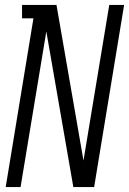

<svg xmlns="http://www.w3.org/2000/svg" viewBox="-20 -755 521 775"><path d="M3 0 115 -681H69V-735H208L317 -107L421 -735H481L360 0H276L167 -628L63 0Z"/></svg>

Font: Iosevka QP Light
Style: Italic
Weight: 300
Italic angle: -9°
Designer: Belleve Invis
Foundry: Belleve Invis
Version: Version 20.0.0; ttfautohint (v1.8.4)